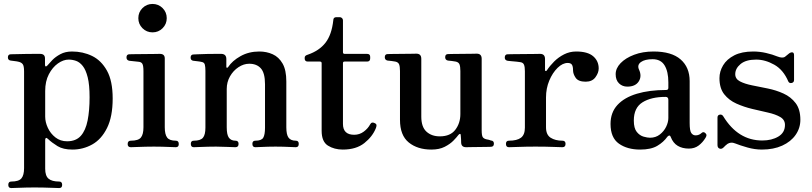

<svg xmlns="http://www.w3.org/2000/svg" viewBox="-20 -746 4116 973"><path d="M37 207Q22 207 22 191Q22 174 37 174Q75 174 88.5 158Q102 142 102 106V-384Q102 -412 95 -421Q88 -430 74 -433Q67 -435 53.5 -436.5Q40 -438 34 -439Q20 -441 20 -455Q20 -471 35 -471Q38 -471 59 -471.5Q80 -472 106.5 -472.5Q133 -473 155 -473Q177 -473 183 -473Q208 -473 208 -450V-417Q208 -410 212 -409.5Q216 -409 220 -414Q229 -425 245 -441.5Q261 -458 286 -471.5Q311 -485 345 -485Q400 -485 446.5 -462.5Q493 -440 522 -388Q551 -336 551 -247Q551 -155 522.5 -97.5Q494 -40 447.5 -14Q401 12 347 12Q300 12 271.5 -5.5Q243 -23 223 -42Q216 -49 212.5 -46.5Q209 -44 209 -37V109Q209 145 226 159.5Q243 174 280 174Q295 174 295 191Q295 207 280 207Q273 207 249.5 206Q226 205 199.5 204.5Q173 204 155 204Q138 204 113 204.5Q88 205 66.5 206Q45 207 37 207ZM320 -30Q365 -30 389.5 -57.5Q414 -85 424 -135.5Q434 -186 434 -253Q434 -316 424.5 -354Q415 -392 399.5 -411.5Q384 -431 365.5 -437.5Q347 -444 328 -444Q301 -444 273.5 -424.5Q246 -405 227.5 -369.5Q209 -334 209 -285V-155Q209 -127 222.5 -98Q236 -69 261 -49.5Q286 -30 320 -30Z M643 0Q627 0 627 -16Q627 -33 643 -33Q681 -33 694 -49Q707 -65 707 -101V-385Q707 -413 701.5 -422.5Q696 -432 682 -433Q675 -434 658.5 -435.5Q642 -437 635 -438Q621 -441 621 -455Q621 -471 636 -471Q639 -471 661 -471.5Q683 -472 710.5 -472Q738 -472 761 -472.5Q784 -473 790 -473Q815 -473 815 -450V-101Q815 -65 827 -49Q839 -33 871 -33Q886 -33 886 -16Q886 0 871 0Q864 0 844 -1Q824 -2 801 -2.5Q778 -3 760 -3Q743 -3 718 -2.5Q693 -2 671.5 -1Q650 0 643 0ZM753 -582Q723 -582 702 -603Q681 -624 681 -654Q681 -684 702 -705Q723 -726 753 -726Q783 -726 804 -705Q825 -684 825 -654Q825 -624 804 -603Q783 -582 753 -582Z M962 0Q947 0 947 -17Q947 -33 962 -33Q996 -33 1008.5 -48Q1021 -63 1021 -99V-387Q1021 -407 1018 -418.5Q1015 -430 1002 -432Q995 -434 981 -435.5Q967 -437 960 -438Q946 -440 946 -454Q946 -470 961 -470Q964 -470 984 -471Q1004 -472 1029 -472.5Q1054 -473 1075 -473Q1096 -473 1102 -473Q1127 -472 1127 -447V-407Q1127 -403 1130 -402.5Q1133 -402 1136 -406Q1157 -438 1199 -461.5Q1241 -485 1294 -485Q1331 -485 1362 -471Q1393 -457 1412 -424Q1431 -391 1431 -333V-101Q1431 -63 1442.5 -48Q1454 -33 1479 -33Q1494 -33 1494 -17Q1494 0 1479 0Q1472 0 1454 -1Q1436 -2 1415 -2.5Q1394 -3 1376 -3Q1359 -3 1338 -2.5Q1317 -2 1299.5 -1Q1282 0 1274 0Q1259 0 1259 -17Q1259 -33 1274 -33Q1305 -33 1314 -48Q1323 -63 1323 -99V-319Q1323 -376 1302 -399.5Q1281 -423 1243 -423Q1215 -423 1188.5 -405.5Q1162 -388 1145.5 -359Q1129 -330 1129 -295V-101Q1129 -63 1140 -48Q1151 -33 1173 -33Q1189 -33 1189 -17Q1189 0 1173 0Q1162 0 1131.5 -1.5Q1101 -3 1075 -3Q1058 -3 1034 -2.5Q1010 -2 990 -1Q970 0 962 0Z M1717 12Q1674 12 1642 -8Q1610 -28 1610 -83V-426Q1610 -434 1601 -434H1540Q1524 -434 1524 -450V-453Q1524 -460 1528.5 -463.5Q1533 -467 1540 -469Q1598 -489 1629.5 -529.5Q1661 -570 1669 -643Q1669 -659 1685 -659H1702Q1708 -659 1713 -654.5Q1718 -650 1718 -643V-482Q1718 -473 1726 -473H1840Q1856 -473 1856 -458V-450Q1856 -434 1840 -434H1726Q1718 -434 1718 -426V-118Q1718 -63 1775 -63Q1802 -63 1823.5 -79Q1845 -95 1856 -116Q1864 -131 1881 -121Q1888 -117 1888 -111Q1888 -105 1885 -97Q1868 -54 1826.5 -21Q1785 12 1717 12Z M2166 12Q2096 12 2051.5 -24Q2007 -60 2007 -139V-386Q2007 -409 2002.5 -420Q1998 -431 1983 -434Q1975 -436 1963.5 -437Q1952 -438 1944 -439Q1930 -442 1930 -456Q1930 -472 1945 -472Q1948 -472 1968.5 -472.5Q1989 -473 2015 -473Q2041 -473 2062.5 -473.5Q2084 -474 2090 -474Q2115 -474 2115 -448V-155Q2115 -103 2141 -79Q2167 -55 2209 -55Q2262 -55 2287.5 -88.5Q2313 -122 2313 -168V-386Q2313 -409 2308.5 -420Q2304 -431 2289 -434Q2281 -436 2269.5 -437Q2258 -438 2250 -439Q2236 -442 2236 -456Q2236 -472 2251 -472Q2254 -472 2274.5 -472.5Q2295 -473 2321 -473Q2347 -473 2368.5 -473.5Q2390 -474 2396 -474Q2421 -474 2421 -448V-87Q2421 -59 2426.5 -51Q2432 -43 2445 -40Q2452 -39 2457.5 -37.5Q2463 -36 2468 -34Q2483 -33 2483 -18Q2483 -2 2467 -2Q2464 -2 2447 -1.5Q2430 -1 2407.5 -1Q2385 -1 2366.5 -0.5Q2348 0 2342 0Q2318 0 2317 -23Q2317 -29 2316.5 -41Q2316 -53 2315 -60Q2315 -67 2311.5 -67.5Q2308 -68 2303 -62Q2295 -51 2278 -33.5Q2261 -16 2233.5 -2Q2206 12 2166 12Z M2559 0Q2544 0 2544 -17Q2544 -33 2559 -33Q2600 -33 2620 -48Q2640 -63 2640 -99V-385Q2640 -407 2635.5 -418Q2631 -429 2617 -431Q2612 -432 2598 -433.5Q2584 -435 2570.5 -436Q2557 -437 2552 -438Q2538 -441 2538 -454Q2538 -471 2553 -471Q2556 -471 2579.5 -471.5Q2603 -472 2632.5 -472Q2662 -472 2686.5 -472.5Q2711 -473 2717 -473Q2742 -473 2742 -447V-391Q2742 -387 2745 -386Q2748 -385 2751 -389Q2766 -412 2788 -434Q2810 -456 2838.5 -470.5Q2867 -485 2900 -485Q2958 -485 2986 -461Q3014 -437 3014 -399Q3014 -377 2997.5 -354.5Q2981 -332 2948 -332Q2911 -332 2897.5 -351.5Q2884 -371 2884 -390Q2884 -410 2878 -418.5Q2872 -427 2857 -427Q2831 -427 2805.5 -402Q2780 -377 2763.5 -337.5Q2747 -298 2747 -252V-101Q2747 -63 2770.5 -48Q2794 -33 2830 -33Q2846 -33 2846 -17Q2846 0 2830 0Q2820 0 2783.5 -1.5Q2747 -3 2693 -3Q2647 -3 2608.5 -1.5Q2570 0 2559 0Z M3224 12Q3159 12 3116.5 -18Q3074 -48 3074 -118Q3074 -176 3109 -214Q3144 -252 3207.5 -271Q3271 -290 3356 -290Q3367 -290 3367 -301V-329Q3367 -383 3348 -414.5Q3329 -446 3287 -446Q3248 -446 3228 -431.5Q3208 -417 3218 -394Q3234 -360 3217 -333.5Q3200 -307 3159 -307Q3134 -307 3117 -323.5Q3100 -340 3100 -370Q3100 -400 3125 -426Q3150 -452 3193.5 -468.5Q3237 -485 3292 -485Q3383 -485 3429 -445Q3475 -405 3475 -335V-123Q3475 -83 3483.5 -71.5Q3492 -60 3505 -60Q3515 -60 3522.5 -63.5Q3530 -67 3534 -71Q3545 -82 3556 -70Q3561 -65 3560 -59Q3559 -53 3555 -47Q3541 -24 3520.5 -8.5Q3500 7 3471 7Q3438 7 3414.5 -7Q3391 -21 3379 -52Q3376 -60 3371 -59Q3366 -58 3362 -53Q3343 -26 3311 -7Q3279 12 3224 12ZM3274 -48Q3303 -48 3324 -64.5Q3345 -81 3356 -104Q3367 -127 3367 -148V-240Q3367 -255 3353 -255Q3280 -255 3236 -227.5Q3192 -200 3192 -135Q3192 -96 3207 -77.5Q3222 -59 3241.5 -53.5Q3261 -48 3274 -48Z M3841 12Q3805 12 3768 1.5Q3731 -9 3706 -19Q3694 -24 3684.5 -23Q3675 -22 3667 -17Q3661 -13 3656.5 -8.5Q3652 -4 3647 1Q3637 11 3626.5 7Q3616 3 3616 -11V-150Q3616 -163 3627.5 -165Q3639 -167 3645 -157Q3720 -34 3843 -34Q3891 -34 3924.5 -54Q3958 -74 3958 -113Q3958 -139 3934 -153Q3910 -167 3872 -175.5Q3834 -184 3792 -194Q3750 -204 3712 -221Q3674 -238 3650 -268.5Q3626 -299 3626 -350Q3626 -384 3644.5 -415Q3663 -446 3701 -465.5Q3739 -485 3797 -485Q3830 -485 3862.5 -477.5Q3895 -470 3919 -460Q3947 -449 3959 -459Q3964 -463 3969.5 -467.5Q3975 -472 3980 -476Q3989 -482 3996.5 -480.5Q4004 -479 4004 -466V-341Q4004 -328 3992 -325.5Q3980 -323 3975 -333Q3950 -392 3904 -418Q3858 -444 3812 -444Q3760 -444 3733 -421.5Q3706 -399 3706 -370Q3706 -346 3730 -333.5Q3754 -321 3791.5 -313.5Q3829 -306 3871 -297.5Q3913 -289 3950.5 -272Q3988 -255 4012 -223.5Q4036 -192 4036 -139Q4036 -97 4012 -62.5Q3988 -28 3944 -8Q3900 12 3841 12Z"/></svg>

Font: Zen Antique Soft
Style: Regular
Weight: 400
Designer: Yoshimichi Ohira
Foundry: Positype
Version: Version 1.001